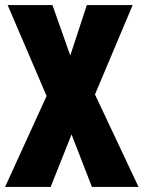

<svg xmlns="http://www.w3.org/2000/svg" viewBox="-22 -734 564 754"><path d="M522 0H339L259 -206L177 0H-2L161 -357L8 -714H184L254 -516L319 -714H499L351 -363Z"/></svg>

Font: Noto Sans Tamil ExtraCondensed Black
Style: Regular
Weight: 900
Width: 2
Designer: Jelle Bosma - Monotype Design Team
Foundry: Monotype Imaging Inc.
Version: Version 2.004; ttfautohint (v1.8.4.7-5d5b)